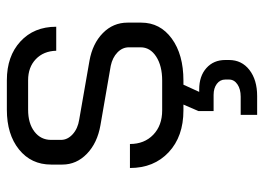

<svg xmlns="http://www.w3.org/2000/svg" viewBox="-125 -422 770 560"><g transform="rotate(-90 260.0 -142.0)"><path d="M474 -155V-115Q474 -60 427.5 -26Q381 8 305 8H293L272 54H279Q318 54 341.5 75Q365 96 365 130V141Q365 178 336 200.5Q307 223 260 223H205V175H258Q280 175 294 165.5Q308 156 308 141V130Q308 115 295.5 105.5Q283 96 263 96H216V52L235 8H218Q142 8 96 -35Q50 -78 50 -148H120Q120 -106 147 -80Q174 -54 218 -54H305Q348 -54 375 -71.5Q402 -89 402 -117V-151Q402 -170 387 -184.5Q372 -199 348 -204L175 -234Q123 -243 91.5 -273.5Q60 -304 60 -345V-378Q60 -436 104 -471.5Q148 -507 220 -507H306Q376 -507 419 -467.5Q462 -428 462 -363H392Q391 -400 367.5 -422.5Q344 -445 306 -445H220Q180 -445 156 -426.5Q132 -408 132 -378V-349Q132 -330 148.5 -315Q165 -300 191 -296L363 -266Q413 -257 443.5 -227Q474 -197 474 -155Z"/></g></svg>

Font: Stavian Regular
Style: Regular
Weight: 400
Version: Version 1.000; ttfautohint (v1.6)